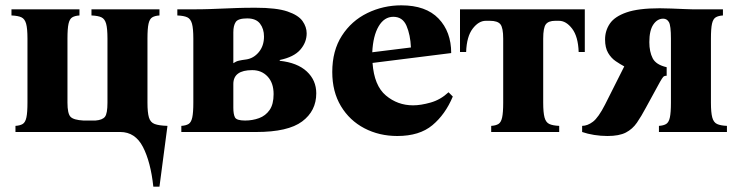

<svg xmlns="http://www.w3.org/2000/svg" viewBox="-20 -495 2769 720"><path d="M83 -350Q83 -388 78 -406Q73 -424 60.5 -430Q48 -436 23 -437V-460H278V-437Q261 -436 251 -430Q241 -424 237 -406Q233 -388 233 -350V-110Q233 -69 244.5 -57Q256 -45 293 -43H338Q364 -45 373.5 -57Q383 -69 383 -110V-350Q383 -388 378 -406Q373 -424 360.5 -430Q348 -436 323 -437V-460H578V-437Q561 -436 551 -430Q541 -424 537 -406Q533 -388 533 -350V-110Q533 -73 538.5 -54.5Q544 -36 560 -30Q576 -24 608 -23L578 205H555Q545 112 516 56Q487 0 431 0H38V-23Q55 -24 65 -30Q75 -36 79 -54.5Q83 -73 83 -110Z M660 0V-23Q677 -24 687 -30Q697 -36 701 -54.5Q705 -73 705 -110V-350Q705 -388 700 -406Q695 -424 682.5 -430Q670 -436 645 -437V-460H700Q739 -460 766.5 -461Q794 -462 818 -463Q842 -464 870 -465Q898 -466 938 -466Q1017 -466 1058 -452Q1099 -438 1114.5 -416Q1130 -394 1130 -370Q1130 -336 1106 -308.5Q1082 -281 1029 -270V-267Q1095 -260 1130.5 -227Q1166 -194 1166 -145Q1166 -79 1113 -39.5Q1060 0 941 0ZM855 -258Q865 -265 876 -267.5Q887 -270 903 -272Q931 -276 950.5 -299.5Q970 -323 970 -358Q970 -387 955 -406.5Q940 -426 907 -426Q873 -426 864 -412.5Q855 -399 855 -374ZM899 -43Q927 -43 951.5 -52Q976 -61 991 -82.5Q1006 -104 1006 -142Q1006 -184 983.5 -208Q961 -232 926 -232Q855 -232 855 -180V-91Q855 -67 861 -55Q867 -43 899 -43Z M1470 15Q1402 15 1346.5 -14Q1291 -43 1258.5 -97Q1226 -151 1226 -225Q1226 -305 1262 -361Q1298 -417 1357.5 -446Q1417 -475 1485 -475Q1577 -475 1624.5 -425.5Q1672 -376 1672 -296L1377 -259Q1383 -174 1427 -137Q1471 -100 1529 -100Q1558 -100 1595 -110.5Q1632 -121 1662 -149L1678 -133Q1650 -66 1601.5 -25.5Q1553 15 1470 15ZM1455 -432Q1421 -432 1400 -396.5Q1379 -361 1376 -299L1521 -317Q1519 -364 1504.5 -398Q1490 -432 1455 -432Z M2173 -460V-300H2150Q2148 -358 2125.5 -387.5Q2103 -417 2076 -417H2062Q2037 -417 2027 -404Q2017 -391 2017 -350V-110Q2017 -73 2022 -54.5Q2027 -36 2040 -30Q2053 -24 2077 -23V0H1822V-23Q1839 -24 1849 -30Q1859 -36 1863 -54.5Q1867 -73 1867 -110V-350Q1867 -391 1856.5 -404Q1846 -417 1817 -417H1802Q1775 -417 1752.5 -387.5Q1730 -358 1728 -300H1705V-460Z M2258 15Q2233 15 2208 11Q2183 7 2163 0V-23Q2183 -23 2203.5 -38.5Q2224 -54 2249 -103L2321 -246Q2306 -254 2289 -265.5Q2272 -277 2260.5 -296.5Q2249 -316 2249 -347Q2249 -380 2267 -406.5Q2285 -433 2329.5 -448.5Q2374 -464 2454 -464Q2472 -464 2498 -463Q2524 -462 2547 -461Q2570 -460 2578 -460H2691V-437Q2674 -436 2664 -430Q2654 -424 2650 -406Q2646 -388 2646 -350V-110Q2646 -73 2651 -54.5Q2656 -36 2669 -30Q2682 -24 2706 -23V0H2451V-23Q2468 -24 2478 -30Q2488 -36 2492 -54.5Q2496 -73 2496 -110V-350Q2496 -399 2488.5 -412Q2481 -425 2467 -425Q2445 -425 2430 -403Q2415 -381 2415 -337Q2415 -301 2427.5 -276.5Q2440 -252 2480 -243V-211Q2471 -211 2467 -206.5Q2463 -202 2455 -188L2402 -91Q2385 -59 2368.5 -35Q2352 -11 2327 2Q2302 15 2258 15Z"/></svg>

Font: Bona Nova
Style: Bold
Weight: 700
Designer: Mateusz Machalski
Foundry: Capitalics
Version: Version 4.001; ttfautohint (v1.8.3)